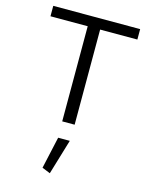

<svg xmlns="http://www.w3.org/2000/svg" viewBox="-144 -767 934 1188"><g transform="rotate(15 323.5 -173.0)"><path d="M286.3 104.2 241 308.5 293.3 329.8 360.9 104.2ZM364 0V-609.4H602.5V-676.2H45.9V-609.4H284.4V0Z"/></g></svg>

Font: Estedad VF
Style: Regular
Weight: 100
Designer: Amin Abedi
Version: Version 7.3